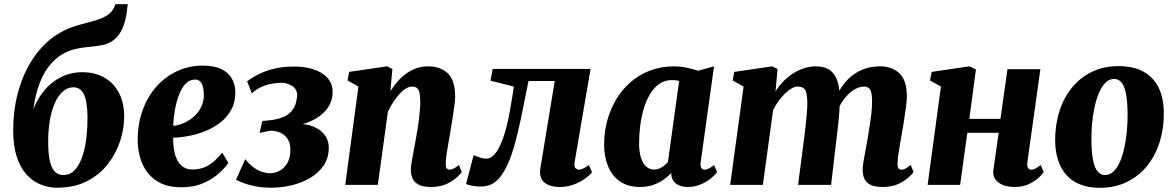

<svg xmlns="http://www.w3.org/2000/svg" viewBox="-20 -882 5606 916"><path d="M589.5 -862 583 -811Q576.5 -774 563 -744.2Q549.5 -714.5 526.8 -694.5Q504 -674.5 469 -667Q458.5 -665 446.2 -663.2Q434 -661.5 421 -660Q404.5 -658 383 -655.8Q361.5 -653.5 337.5 -647.8Q313.5 -642 290 -630Q254 -612.5 223 -577.5Q192 -542.5 170.5 -488.8Q149 -435 139 -360Q156.5 -407.5 189.2 -448Q222 -488.5 268.8 -513Q315.5 -537.5 374 -537.5Q430.5 -537.5 475.5 -513Q520.5 -488.5 546.5 -440.8Q572.5 -393 572.5 -325Q572.5 -269.5 553.5 -210.5Q534.5 -151.5 495.5 -100.5Q456.5 -49.5 395.8 -18Q335 13.5 252.5 13.5Q209.5 13.5 171.8 -2.5Q134 -18.5 105 -51.2Q76 -84 59.5 -135.5Q43 -187 43 -258.5Q43 -348.5 61.2 -423.2Q79.5 -498 110.2 -556.5Q141 -615 180.2 -657Q219.5 -699 261.5 -723Q294 -742.5 326.8 -753.5Q359.5 -764.5 390 -772.2Q420.5 -780 446.8 -788.5Q473 -797 493 -810Q513 -823 524 -845.5L530.5 -862ZM330.5 -465.5Q301.5 -465.5 278.8 -444.8Q256 -424 240.2 -387.2Q224.5 -350.5 216.8 -301.5Q209 -252.5 210 -195.5Q210.5 -145.5 218 -112.8Q225.5 -80 241.5 -63.5Q257.5 -47 282.5 -47Q315.5 -47 338 -72.2Q360.5 -97.5 374 -139Q387.5 -180.5 392.8 -229.5Q398 -278.5 397.5 -325.5Q396 -403 379.2 -434.2Q362.5 -465.5 330.5 -465.5Z M1069.5 -105.5Q1056.5 -84.5 1026.8 -57Q997 -29.5 951.5 -9Q906 11.5 845 11.5Q788 11.5 748.2 -7.5Q708.5 -26.5 684 -58.5Q659.5 -90.5 648.5 -130.2Q637.5 -170 637 -211.5Q636.5 -289 659.8 -354.2Q683 -419.5 725 -467.5Q767 -515.5 824 -542.2Q881 -569 947 -569Q1001 -569 1035 -552.8Q1069 -536.5 1085.2 -508.8Q1101.5 -481 1102.5 -447Q1104 -398.5 1085.2 -362.2Q1066.5 -326 1034.5 -300.2Q1002.5 -274.5 963 -258Q923.5 -241.5 882.5 -233.8Q841.5 -226 806 -225Q806 -187.5 811.8 -159.2Q817.5 -131 829.2 -112Q841 -93 858 -83.2Q875 -73.5 896.5 -73.5Q934.5 -73.5 961.5 -86.5Q988.5 -99.5 1007.5 -118.2Q1026.5 -137 1040 -154ZM912 -502.5Q883.5 -502.5 864.2 -481.2Q845 -460 832.8 -426.5Q820.5 -393 814 -354.5Q807.5 -316 806 -281.5Q823 -282.5 843.2 -289.5Q863.5 -296.5 883 -309Q902.5 -321.5 918.8 -340Q935 -358.5 944.2 -382.2Q953.5 -406 952.5 -435Q951 -469 940.8 -485.8Q930.5 -502.5 912 -502.5Z M1273.5 13.5Q1232.5 13.5 1199.2 7Q1166 0.5 1142.2 -8.5Q1118.5 -17.5 1106 -24.5L1150 -122.5Q1169.5 -98 1190.2 -83Q1211 -68 1231.5 -61.8Q1252 -55.5 1269 -55.5Q1291.5 -55.5 1314 -67.5Q1336.5 -79.5 1351 -104.5Q1365.5 -129.5 1365.5 -168.5Q1365.5 -196.5 1353.8 -216.5Q1342 -236.5 1320.5 -247.5Q1299 -258.5 1269.5 -258.5L1218.5 -248L1231.5 -304.5L1279 -309.5Q1333 -318 1358 -339.5Q1383 -361 1390.2 -385.8Q1397.5 -410.5 1397.5 -428.5Q1397.5 -456.5 1374 -471.8Q1350.5 -487 1324.5 -487Q1306.5 -487 1282 -483.5Q1257.5 -480 1231.2 -469.2Q1205 -458.5 1181.5 -436.5L1159 -494Q1187 -515 1220.2 -530.8Q1253.5 -546.5 1293.5 -555.5Q1333.5 -564.5 1382 -564.5Q1465 -564.5 1516 -532.5Q1567 -500.5 1567 -442.5Q1567 -408 1551 -379.5Q1535 -351 1507.2 -330Q1479.5 -309 1444.5 -296.5Q1409.5 -284 1372.5 -280.5L1361 -287Q1416 -296 1458.2 -283.8Q1500.5 -271.5 1524.5 -243.5Q1548.5 -215.5 1548.5 -177.5Q1548.5 -128.5 1524.2 -92.8Q1500 -57 1459.8 -33.2Q1419.5 -9.5 1371 2Q1322.5 13.5 1273.5 13.5Z M1842.5 -447.5Q1859 -473 1878 -494.5Q1897 -516 1919.5 -532Q1942 -548 1967.8 -556.8Q1993.5 -565.5 2023 -565.5Q2080 -565.5 2115.8 -532.8Q2151.5 -500 2151.5 -419.5Q2151.5 -404.5 2147.2 -373.5Q2143 -342.5 2137.5 -308.2Q2132 -274 2127.5 -247Q2123.5 -222 2118.5 -195Q2113.5 -168 2110 -143Q2106.5 -118 2106.5 -100Q2106.5 -82 2112.5 -77.2Q2118.5 -72.5 2125 -72.5Q2133.5 -72.5 2143.2 -77.2Q2153 -82 2169.5 -94.5L2183 -60.5Q2177.5 -52.5 2159.2 -35.5Q2141 -18.5 2110.2 -4.2Q2079.5 10 2036 10Q1995 10 1974.5 -2.5Q1954 -15 1947 -33.5Q1940 -52 1940 -71Q1940 -82 1942.2 -98Q1944.5 -114 1948.2 -133.8Q1952 -153.5 1956 -174.8Q1960 -196 1963.5 -216Q1967 -236.5 1971 -260Q1975 -283.5 1978.2 -308.2Q1981.5 -333 1983.5 -357Q1985.5 -381 1985 -401.5Q1984.5 -428.5 1980.5 -443Q1976.5 -457.5 1968 -463.2Q1959.5 -469 1946 -469Q1931.5 -469 1915.8 -459.2Q1900 -449.5 1885 -432.8Q1870 -416 1856 -394.5Q1842 -373 1830.5 -348.5L1782.5 0H1627L1690 -469L1638 -498L1645.5 -539L1827 -565.5L1852 -553Z M2721.5 -109Q2718 -85.5 2726.2 -79Q2734.5 -72.5 2742 -72.5Q2750 -72.5 2761.2 -77.5Q2772.5 -82.5 2789.5 -94.5L2804.5 -60.5Q2793.5 -46 2770.8 -29.5Q2748 -13 2717.2 -1.5Q2686.5 10 2651.5 10Q2601 10 2576 -12.5Q2551 -35 2558 -79L2626.5 -495.5H2501.5Q2482.5 -400 2465.8 -319.2Q2449 -238.5 2430.5 -175.8Q2412 -113 2388 -70.5Q2367 -32 2339.8 -12Q2312.5 8 2272.5 8Q2251 8 2230.8 3.8Q2210.5 -0.5 2203.5 -4L2239.5 -141.5Q2244.5 -139.5 2254.2 -135.8Q2264 -132 2276 -128.5Q2288 -125 2299 -125Q2316 -125 2330.2 -137Q2344.5 -149 2356.2 -169.5Q2368 -190 2377.8 -216.2Q2387.5 -242.5 2395 -271.5Q2405 -310.5 2412 -349.2Q2419 -388 2424 -420Q2429 -452 2431.5 -469L2320 -497L2330.5 -553H2797.5Z M3323 -109Q3320.5 -89.5 3325.8 -81Q3331 -72.5 3342 -72.5Q3349 -72.5 3359.5 -77Q3370 -81.5 3387 -94.5L3401 -60.5Q3395 -51.5 3375.8 -34.5Q3356.5 -17.5 3327 -3.8Q3297.5 10 3259.5 10Q3227.5 10 3206.2 -5.2Q3185 -20.5 3182.5 -49.5L3183 -57.5Q3168 -40.5 3146 -25Q3124 -9.5 3096.2 0.2Q3068.5 10 3034 10Q2974.5 10 2936.2 -17.5Q2898 -45 2880 -91.2Q2862 -137.5 2862 -192.5Q2862 -250 2876.5 -304.5Q2891 -359 2918.8 -406.2Q2946.5 -453.5 2987.2 -489.2Q3028 -525 3080.5 -545.2Q3133 -565.5 3196 -565.5Q3225 -565.5 3257.2 -558.8Q3289.5 -552 3311 -544.5L3386.5 -565.5ZM3220 -495.5Q3212 -498 3203.2 -499Q3194.5 -500 3185.5 -500Q3151 -500 3125 -481.5Q3099 -463 3080.5 -431.8Q3062 -400.5 3050.5 -361Q3039 -321.5 3034 -279.2Q3029 -237 3029 -197Q3029 -158 3037.8 -130Q3046.5 -102 3062.8 -87.5Q3079 -73 3101 -73Q3110 -73 3118.8 -75.8Q3127.5 -78.5 3136 -83.2Q3144.5 -88 3152 -94.5Q3159.5 -101 3166.5 -108.5Z M3689.5 -553 3680 -446.5Q3695 -471 3716.2 -492.8Q3737.5 -514.5 3762.5 -530.8Q3787.5 -547 3815.2 -556.2Q3843 -565.5 3872 -565.5Q3907 -565.5 3931.5 -552.2Q3956 -539 3969.8 -509.2Q3983.5 -479.5 3986 -429Q3986.5 -421 3986.5 -411.5Q3986.5 -402 3985.8 -392Q3985 -382 3984 -371.5L3962.5 -402.5Q3978 -443 3999.8 -473.2Q4021.5 -503.5 4048.8 -524Q4076 -544.5 4108.5 -555Q4141 -565.5 4178.5 -565.5Q4234.5 -565.5 4270.5 -532.8Q4306.5 -500 4306.5 -419.5Q4306.5 -404.5 4302.5 -373.5Q4298.5 -342.5 4293.2 -308.2Q4288 -274 4283 -247Q4278.5 -222 4273.8 -195Q4269 -168 4265.5 -143Q4262 -118 4262 -100Q4262 -82 4267.8 -77.2Q4273.5 -72.5 4281 -72.5Q4289.5 -72.5 4298.8 -77.2Q4308 -82 4325 -95L4338.5 -61Q4333 -53 4315 -36Q4297 -19 4266.2 -4.5Q4235.5 10 4191.5 10Q4150 10 4129.2 -2.5Q4108.5 -15 4102 -33.5Q4095.5 -52 4095.5 -71Q4095.5 -85.5 4099.2 -109.2Q4103 -133 4108.5 -161Q4114 -189 4118.5 -216.5Q4123 -243.5 4128.2 -276Q4133.5 -308.5 4137.2 -341.2Q4141 -374 4140.5 -401.5Q4140 -442 4130.8 -455.5Q4121.5 -469 4101.5 -469Q4083 -469 4062.8 -458.5Q4042.5 -448 4023.2 -428.2Q4004 -408.5 3988.2 -380.8Q3972.5 -353 3963 -318.5L3986.5 -407.5Q3986.5 -384.5 3984.8 -356.8Q3983 -329 3980.2 -300.5Q3977.5 -272 3974 -247L3945 0H3787.5L3815.5 -216Q3819 -244 3822.8 -275.8Q3826.5 -307.5 3829.2 -339.5Q3832 -371.5 3831.5 -399Q3830 -443.5 3819.2 -456.2Q3808.5 -469 3785.5 -469Q3772 -469 3756.8 -460.2Q3741.5 -451.5 3725.5 -436Q3709.5 -420.5 3694.8 -400.2Q3680 -380 3668.5 -357.5L3619.5 0H3463.5L3527.5 -469L3475.5 -498L3483 -539L3663.5 -565.5Z M4881.5 -109Q4879 -89.5 4884.5 -81Q4890 -72.5 4900.5 -72.5Q4909 -72.5 4917.8 -76.8Q4926.5 -81 4945.5 -94.5L4959.5 -60.5Q4954 -52 4936.2 -35Q4918.5 -18 4889.5 -4Q4860.5 10 4821.5 10Q4788 10 4764 0.2Q4740 -9.5 4728 -27.5Q4716 -45.5 4719 -69.5L4744.5 -248.5H4595L4560.5 0H4405.5L4469 -469L4417 -498L4424.5 -539L4605.5 -565.5L4636 -550.5L4604.5 -315H4753L4786.5 -552H4943.5Z M5316.5 -566.5Q5385.5 -566.5 5433.5 -541Q5481.5 -515.5 5506.8 -465.5Q5532 -415.5 5532.5 -343Q5533 -270 5512.8 -205.2Q5492.5 -140.5 5453 -91.2Q5413.5 -42 5356.5 -14Q5299.5 14 5226.5 14Q5159.5 14 5112.2 -12Q5065 -38 5040 -88.5Q5015 -139 5014 -211Q5013.5 -285 5033.8 -349.5Q5054 -414 5093.2 -462.8Q5132.5 -511.5 5188.8 -539Q5245 -566.5 5316.5 -566.5ZM5296 -505.5Q5271.5 -505.5 5253.5 -487Q5235.5 -468.5 5222.5 -437.5Q5209.5 -406.5 5201.5 -368.8Q5193.5 -331 5190 -291Q5186.5 -251 5187 -215.5Q5187.5 -149 5196 -112.5Q5204.5 -76 5218.8 -61.5Q5233 -47 5251 -47Q5275.5 -47 5293.8 -65.2Q5312 -83.5 5324.8 -114.2Q5337.5 -145 5345.2 -183.2Q5353 -221.5 5356.5 -261.5Q5360 -301.5 5359.5 -338.5Q5359 -405 5350.5 -441.2Q5342 -477.5 5328 -491.5Q5314 -505.5 5296 -505.5Z"/></svg>

Font: Merriweather 24pt Black
Style: Italic
Weight: 900
Italic angle: -7.8°
Designer: Eben Sorkin
Foundry: Eben Sorkin
Version: Version 2.101